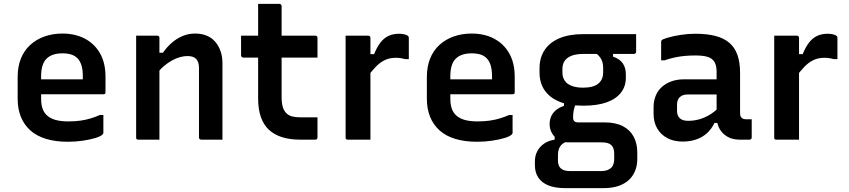

<svg xmlns="http://www.w3.org/2000/svg" viewBox="-20 -720 4380 990"><path d="M302 -547Q368 -547 418 -520.5Q468 -494 496 -444.5Q524 -395 524 -324V-244Q524 -241 523 -238.5Q522 -236 519.5 -235Q517 -234 514 -234H274Q258 -234 240.5 -234Q223 -234 206 -234H169L162 -311H407Q407 -316 407 -319.5Q407 -323 407 -328Q407 -360 400 -383Q393 -406 379 -420Q366 -433 347 -439Q328 -445 302 -445Q248 -445 220 -417.5Q192 -390 192 -326V-211Q192 -192 195 -176.5Q198 -161 204 -149Q210 -137 219 -128Q237 -110 265 -102Q293 -94 331 -94Q367 -94 395 -98Q423 -102 447.5 -109.5Q472 -117 495 -127H513Q513 -104 513 -80.5Q513 -57 513 -35Q513 -33 512 -31Q511 -29 509 -27Q500 -17 472 -8.5Q444 0 406.5 5.5Q369 11 330 11Q266 11 217 -4Q168 -19 136 -48Q104 -77 87.5 -118Q71 -159 71 -211V-322Q71 -376 87.5 -417.5Q104 -459 135.5 -488Q167 -517 209.5 -532Q252 -547 302 -547Z M1127 0Q1098 0 1072.5 0Q1047 0 1017 0Q1014 0 1011.5 -1.5Q1009 -3 1007.5 -5Q1006 -7 1006 -11Q1006 -71 1006 -130.5Q1006 -190 1006 -250Q1006 -310 1006 -369Q1006 -401 991.5 -416Q977 -431 947 -431Q929 -431 908.5 -425.5Q888 -420 866.5 -408Q845 -396 825 -379Q805 -362 787 -338V-448H820Q841 -478 866.5 -500Q892 -522 922 -534.5Q952 -547 986 -547Q1019 -547 1045 -536.5Q1071 -526 1089 -505.5Q1107 -485 1117 -457Q1127 -429 1127 -394Q1127 -346 1127 -297Q1127 -248 1127 -199Q1127 -150 1127 -101Q1127 -75 1127 -50Q1127 -25 1127 0ZM802 0Q783 0 765.5 0Q748 0 730 0Q712 0 693 0Q690 0 688 -0.5Q686 -1 684.5 -2.5Q683 -4 682.5 -6Q682 -8 682 -11Q682 -65 682 -118Q682 -171 682 -224Q682 -277 682 -330.5Q682 -384 682 -437Q682 -467 682 -492.5Q682 -518 682 -536Q704 -536 722 -536Q740 -536 757 -536Q774 -536 791 -536Q795 -536 797 -534.5Q799 -533 800.5 -531Q802 -529 802 -525Q802 -438 802 -350.5Q802 -263 802 -175.5Q802 -88 802 0Z M1223 -536H1606Q1611 -536 1614 -533Q1617 -530 1617 -525Q1617 -507 1617 -490.5Q1617 -474 1617 -457.5Q1617 -441 1617 -423H1234Q1232 -423 1230 -424Q1228 -425 1226.5 -426.5Q1225 -428 1224 -430Q1223 -432 1223 -434Q1223 -452 1223 -468.5Q1223 -485 1223 -501.5Q1223 -518 1223 -536ZM1617 -115Q1617 -89 1617 -63Q1617 -37 1617 -11Q1617 -6 1614 -3Q1611 0 1606 0Q1596 0 1586 0Q1576 0 1566 0Q1556 0 1546 0Q1536 0 1526 0Q1475 0 1435 -12.5Q1395 -25 1367.5 -50Q1340 -75 1325.5 -115.5Q1311 -156 1311 -211Q1311 -259 1311 -307.5Q1311 -356 1311 -404.5Q1311 -453 1311 -501.5Q1311 -550 1311 -599Q1311 -624 1311 -649Q1311 -674 1311 -700Q1339 -700 1366.5 -700Q1394 -700 1421 -700Q1424 -700 1426.5 -698.5Q1429 -697 1430.5 -694.5Q1432 -692 1432 -689Q1432 -630 1432 -572Q1432 -514 1432 -455Q1432 -396 1432 -338Q1432 -280 1432 -221Q1432 -189 1438 -168.5Q1444 -148 1458 -135Q1469 -124 1487 -119.5Q1505 -115 1530 -115Q1543 -115 1555.5 -115Q1568 -115 1580.5 -115Q1593 -115 1605 -115Z M1871 -441H1909Q1924 -478 1942 -501Q1960 -524 1983.5 -535Q2007 -546 2038 -546Q2054 -546 2065 -543Q2076 -540 2081 -537Q2085 -534 2086.5 -531.5Q2088 -529 2088 -524Q2088 -510 2088 -496Q2088 -482 2088 -469Q2088 -456 2088 -442.5Q2088 -429 2088 -415H2070Q2060 -418 2048 -420Q2036 -422 2020 -422Q1989 -422 1964 -410Q1939 -398 1917 -375Q1895 -352 1871 -319ZM1890 0Q1870 0 1850.5 0Q1831 0 1811.5 0Q1792 0 1773 0Q1770 0 1768 -0.5Q1766 -1 1764.5 -2.5Q1763 -4 1762.5 -6Q1762 -8 1762 -11Q1762 -43 1762 -82.5Q1762 -122 1762 -166.5Q1762 -211 1762 -257Q1762 -303 1762 -349Q1762 -395 1762 -437Q1762 -467 1762 -492.5Q1762 -518 1762 -536Q1784 -536 1803.5 -536Q1823 -536 1842 -536Q1861 -536 1879 -536Q1883 -536 1885 -534.5Q1887 -533 1888.5 -531Q1890 -529 1890 -525Q1890 -486 1890 -437Q1890 -388 1890 -334Q1890 -280 1890 -223Q1890 -166 1890 -109Q1890 -52 1890 0Z M2412 -547Q2478 -547 2528 -520.5Q2578 -494 2606 -444.5Q2634 -395 2634 -324V-244Q2634 -241 2633 -238.5Q2632 -236 2629.5 -235Q2627 -234 2624 -234H2384Q2368 -234 2350.5 -234Q2333 -234 2316 -234H2279L2272 -311H2517Q2517 -316 2517 -319.5Q2517 -323 2517 -328Q2517 -360 2510 -383Q2503 -406 2489 -420Q2476 -433 2457 -439Q2438 -445 2412 -445Q2358 -445 2330 -417.5Q2302 -390 2302 -326V-211Q2302 -192 2305 -176.5Q2308 -161 2314 -149Q2320 -137 2329 -128Q2347 -110 2375 -102Q2403 -94 2441 -94Q2477 -94 2505 -98Q2533 -102 2557.5 -109.5Q2582 -117 2605 -127H2623Q2623 -104 2623 -80.5Q2623 -57 2623 -35Q2623 -33 2622 -31Q2621 -29 2619 -27Q2610 -17 2582 -8.5Q2554 0 2516.5 5.5Q2479 11 2440 11Q2376 11 2327 -4Q2278 -19 2246 -48Q2214 -77 2197.5 -118Q2181 -159 2181 -211V-322Q2181 -376 2197.5 -417.5Q2214 -459 2245.5 -488Q2277 -517 2319.5 -532Q2362 -547 2412 -547Z M2814 -80Q2814 -102 2822 -120Q2830 -138 2846.5 -152Q2863 -166 2888 -174V-204L2948 -182Q2941 -166 2938 -149.5Q2935 -133 2935 -115Q2935 -101 2941.5 -95Q2948 -89 2961 -89H3096Q3154 -89 3191.5 -69.5Q3229 -50 3247.5 -15Q3266 20 3266 65V99Q3266 133 3255 160.5Q3244 188 3222.5 208Q3201 228 3168.5 239Q3136 250 3092 250H2894Q2842 250 2807.5 236Q2773 222 2755.5 195.5Q2738 169 2738 131V113Q2738 83 2750.5 59.5Q2763 36 2785.5 20.5Q2808 5 2840 0V-35L2910 9Q2890 13 2878.5 23.5Q2867 34 2862 47.5Q2857 61 2857 78V106Q2857 124 2863 136.5Q2869 149 2883 155.5Q2897 162 2920 162H3083Q3100 162 3112 157Q3124 152 3132 145Q3140 137 3143.5 125Q3147 113 3147 99V73Q3147 43 3132.5 28.5Q3118 14 3083 14H2906Q2882 14 2861 2Q2840 -10 2827 -32Q2814 -54 2814 -80ZM3050 -448 3141 -454V-428Q3176 -416 3191.5 -393Q3207 -370 3207 -337V-319Q3207 -275 3182 -242.5Q3157 -210 3108.5 -192.5Q3060 -175 2987 -175Q2915 -175 2865 -195.5Q2815 -216 2788.5 -254Q2762 -292 2762 -346V-368Q2762 -423 2788.5 -462.5Q2815 -502 2865 -523Q2915 -544 2987 -544Q3055 -544 3123.5 -544Q3192 -544 3260 -544Q3260 -522 3260 -499Q3260 -476 3260 -453Q3260 -449 3257 -445.5Q3254 -442 3249 -442Q3206 -442 3164 -442Q3122 -442 3079 -442Q3036 -442 2987 -442Q2936 -442 2908 -422.5Q2880 -403 2880 -364V-345Q2880 -329 2885 -317Q2890 -305 2899 -295Q2913 -282 2934.5 -275Q2956 -268 2987 -268Q3039 -268 3064.5 -288.5Q3090 -309 3090 -347V-370Q3090 -386 3086.5 -399Q3083 -412 3074.5 -424Q3066 -436 3050 -448Z M3796 -344Q3796 -319 3796 -293.5Q3796 -268 3796 -242.5Q3796 -217 3796 -191Q3796 -165 3796 -141Q3796 -131 3797.5 -124Q3799 -117 3804 -113Q3807 -109 3813 -107Q3819 -105 3828 -105Q3830 -105 3832.5 -105Q3835 -105 3838 -105H3856Q3856 -82 3856 -58.5Q3856 -35 3856 -11Q3856 -6 3853 -3Q3850 0 3845 0Q3840 0 3823.5 0Q3807 0 3794 0Q3767 0 3746 -8Q3725 -16 3708.5 -32Q3692 -48 3683.5 -70.5Q3675 -93 3675 -121Q3675 -153 3675 -187Q3675 -221 3675 -253Q3675 -270 3675 -286Q3675 -302 3675 -318Q3675 -334 3675 -350Q3675 -382 3664 -400.5Q3653 -419 3629.5 -426.5Q3606 -434 3565 -434Q3536 -434 3509.5 -431.5Q3483 -429 3458 -423.5Q3433 -418 3406 -409H3389Q3389 -432 3389 -456.5Q3389 -481 3389 -503Q3389 -507 3390 -509.5Q3391 -512 3392 -513Q3397 -518 3424 -526Q3451 -534 3489 -540Q3527 -546 3565 -546Q3626 -546 3669.5 -534.5Q3713 -523 3741 -499Q3769 -475 3782.5 -436.5Q3796 -398 3796 -344ZM3471 -148Q3471 -124 3485 -110.5Q3499 -97 3528 -97Q3557 -97 3584.5 -104.5Q3612 -112 3639 -128Q3666 -144 3693 -172V-86H3664Q3649 -55 3625.5 -33.5Q3602 -12 3570 -1Q3538 10 3500 10Q3454 10 3420.5 -8Q3387 -26 3368.5 -58Q3350 -90 3350 -133V-167Q3350 -200 3361 -226.5Q3372 -253 3392.5 -271.5Q3413 -290 3442 -300.5Q3471 -311 3507 -311Q3542 -311 3575 -311Q3608 -311 3639 -311Q3670 -311 3700 -311Q3708 -311 3712.5 -296.5Q3717 -282 3718 -264Q3719 -246 3719 -233Q3685 -233 3654.5 -233Q3624 -233 3593 -233Q3562 -233 3528 -233Q3513 -233 3502.5 -229.5Q3492 -226 3484 -218Q3478 -212 3474.5 -202.5Q3471 -193 3471 -182Z M4081 -441H4119Q4134 -478 4152 -501Q4170 -524 4193.5 -535Q4217 -546 4248 -546Q4264 -546 4275 -543Q4286 -540 4291 -537Q4295 -534 4296.5 -531.5Q4298 -529 4298 -524Q4298 -510 4298 -496Q4298 -482 4298 -469Q4298 -456 4298 -442.5Q4298 -429 4298 -415H4280Q4270 -418 4258 -420Q4246 -422 4230 -422Q4199 -422 4174 -410Q4149 -398 4127 -375Q4105 -352 4081 -319ZM4100 0Q4080 0 4060.5 0Q4041 0 4021.5 0Q4002 0 3983 0Q3980 0 3978 -0.5Q3976 -1 3974.5 -2.5Q3973 -4 3972.5 -6Q3972 -8 3972 -11Q3972 -43 3972 -82.5Q3972 -122 3972 -166.5Q3972 -211 3972 -257Q3972 -303 3972 -349Q3972 -395 3972 -437Q3972 -467 3972 -492.5Q3972 -518 3972 -536Q3994 -536 4013.5 -536Q4033 -536 4052 -536Q4071 -536 4089 -536Q4093 -536 4095 -534.5Q4097 -533 4098.5 -531Q4100 -529 4100 -525Q4100 -486 4100 -437Q4100 -388 4100 -334Q4100 -280 4100 -223Q4100 -166 4100 -109Q4100 -52 4100 0Z"/></svg>

Font: Recursive SemiBold
Style: Regular
Weight: 600
Version: Version 1.085